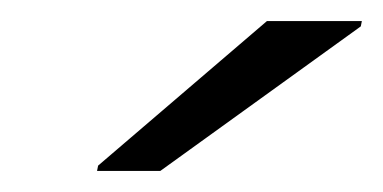

<svg xmlns="http://www.w3.org/2000/svg" viewBox="-20 -756 363 182"><path d="M72 -594 73 -599 233 -736H323L322 -731L132 -594Z"/></svg>

Font: Saira Expanded
Style: Italic
Weight: 400
Width: 7
Italic angle: -12°
Designer: Hector Gatti with collaboration of the Omnibus-Type team
Foundry: Omnibus-Type
Version: Version 1.101